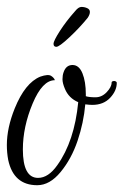

<svg xmlns="http://www.w3.org/2000/svg" viewBox="-49 -546 383 566"><path d="M209.6 -493.6Q185.6 -464 155.6 -436Q125.6 -408 117.2 -408Q108.8 -408 108.8 -416.8Q108.8 -425.6 127.6 -454.8Q146.4 -484 172.8 -513.6Q182.4 -525.6 191.2 -525.6Q200 -525.6 208 -522Q216 -518.4 216 -510.8Q216 -503.2 209.6 -493.6ZM18.4 -105.6Q18.4 -21.6 63.2 -21.6Q93.6 -21.6 120 -59.2Q170.4 -129.6 181.6 -244.8Q153.6 -256.8 142.4 -284Q135.2 -300.8 135.2 -312.4Q135.2 -324 138.4 -332.8Q145.6 -354.4 164.8 -354.4Q184 -354.4 194 -330Q204 -305.6 204 -268Q204 -265.6 204 -262.4Q213.6 -259.2 232.4 -259.2Q251.2 -259.2 265.6 -274.4Q280 -289.6 280 -302.4Q280 -305.6 284 -306.8Q288 -308 291.6 -306.4Q295.2 -304.8 295.2 -301.6Q295.2 -278.4 275.6 -257.6Q256 -236.8 223.2 -236.8Q215.2 -236.8 202.4 -238.4Q197.6 -184 179.6 -130.8Q161.6 -77.6 129.6 -38.8Q97.6 0 60.8 0Q-8.8 0 -24.8 -74.4Q-28.8 -96 -28.8 -118.4Q-28.8 -168.8 -5.6 -226.4Q24.8 -301.6 69.6 -320Q92.8 -328 101.6 -322.4Q110.4 -316.8 112.8 -309.6Q76 -309.6 47.2 -240.8Q18.4 -172 18.4 -105.6Z"/></svg>

Font: Rouge Script
Style: Regular
Weight: 400
Designer: Sabrina Mariela Lopez
Foundry: Typesenses
Version: Version 1.003